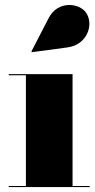

<svg xmlns="http://www.w3.org/2000/svg" viewBox="-20 -762 386 782"><path d="M255.5 -569C335.5 -580 363.5 -662.5 330.5 -710.5C303.5 -749.5 216 -762 178 -688L108 -552.5L110 -549.5ZM15.5 -4.5V0H345.5V-4.5H275.5V-460H15.5V-455.5H85.5V-4.5Z"/></svg>

Font: Bodoni* 36pt Fatface
Style: Regular
Weight: 900
Version: Version 2.3